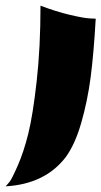

<svg xmlns="http://www.w3.org/2000/svg" viewBox="-22 -565 358 678"><path d="M121 -545Q176 -524 225 -512.5Q274 -501 295 -500L316 -499Q309 -375 298 -291.5Q287 -208 265 -131.5Q243 -55 210 -10Q137 85 -2 93Q3 88 11.5 77.5Q20 67 41 19Q62 -29 78 -93.5Q94 -158 107.5 -278Q121 -398 121 -545Z"/></svg>

Font: Ceviche One
Style: Regular
Weight: 400
Version: Version 1.002